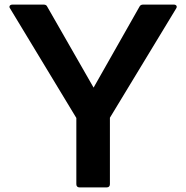

<svg xmlns="http://www.w3.org/2000/svg" viewBox="-20 -778 810 835"><path d="M326 37H444C453 37 458 32 458 23V-266L746 -741C752 -750 747 -758 736 -758H602C595 -758 589 -755 586 -748L387 -397L186 -748C183 -755 178 -758 170 -758H34C26 -758 21 -754 21 -748C21 -746 22 -744 24 -741L312 -265V23C312 32 317 37 326 37Z"/></svg>

Font: LINE Seed JP_OTF Bold
Style: Regular
Weight: 700
Designer: LINE & Fontrix & Fontworks
Version: Version 1.009